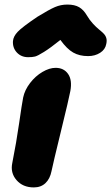

<svg xmlns="http://www.w3.org/2000/svg" viewBox="-20 -816 490 846"><path d="M104 -564Q73.7 -564 54.4 -584.5Q35.2 -605 37.1 -634.8Q38.6 -655.3 57.9 -675.8Q77.1 -696.3 145 -742.2Q196.8 -773.9 222.4 -784.9Q248 -795.9 276.9 -795.9Q309.1 -795.9 328.9 -784.2Q348.6 -772.5 362.8 -748Q374.5 -728 389.4 -711.9Q404.3 -695.8 415.3 -687Q426.3 -678.2 435.5 -669.2Q444.8 -660.2 448.2 -648.9Q451.7 -637.7 448.2 -622.1Q443.8 -597.7 421.1 -583.3Q398.4 -568.8 368.2 -568.8Q330.1 -568.8 302.5 -584.5Q274.9 -600.1 246.1 -640.1Q201.7 -604.5 173.8 -587.2Q146 -569.8 134.3 -566.9Q122.6 -564 104 -564ZM128.9 9.8Q80.6 9.8 52.7 -22.5Q24.9 -54.7 34.2 -98.1Q52.2 -188.5 64.2 -272.5Q76.2 -356.4 82 -386.2Q88.9 -419.4 112.5 -450.2Q136.2 -481 167 -499Q197.8 -517.1 225.1 -517.1Q261.2 -517.1 280 -490.2Q298.8 -463.4 290 -415Q283.7 -381.3 248.5 -237.5Q213.4 -93.8 207 -62Q200.2 -27.8 180.2 -9Q160.2 9.8 128.9 9.8Z"/></svg>

Font: Shantell Sans Normal
Style: Italic
Weight: 800
Italic angle: -11.31°
Designer: Stephen Nixon, Anya Danilova, Shantell Martin
Foundry: Arrow Type
Version: Version 1.006;[559af2be0]